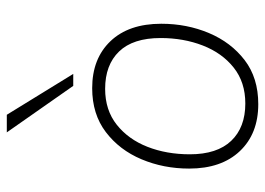

<svg xmlns="http://www.w3.org/2000/svg" viewBox="-130 -660 797 578"><g transform="rotate(-90 269.0 -370.5)"><path d="M245 8Q156 8 103.5 -47.5Q51 -103 51 -200Q51 -277 79 -343.5Q107 -410 161 -451Q215 -492 293 -492Q382 -492 434.5 -437Q487 -382 487 -284Q487 -207 459 -140.5Q431 -74 377.5 -33Q324 8 245 8ZM247 -31Q311 -31 355 -66Q399 -101 421.5 -159Q444 -217 444 -286Q444 -369 403.5 -411Q363 -453 291 -453Q227 -453 183 -418Q139 -383 116.5 -325.5Q94 -268 94 -198Q94 -116 134.5 -73.5Q175 -31 247 -31ZM300 -549 160 -749H213L336 -549Z"/></g></svg>

Font: Nunito Sans ExtraLight
Style: Italic
Weight: 200
Italic angle: -9°
Designer: Vernon Adams
Foundry: Vernon Adams
Version: Version 3.006; ttfautohint (v1.8.3)